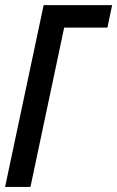

<svg xmlns="http://www.w3.org/2000/svg" viewBox="-21 -734 460 754"><path d="M-1 0 150.4 -713.9H419.4L400.9 -625.5H231L98.6 0Z"/></svg>

Font: Open Sans Condensed SemiBold
Style: Italic
Weight: 600
Width: 3
Italic angle: -12°
Designer: Monotype Design Team
Foundry: Monotype Imaging Inc.
Version: Version 3.000; ttfautohint (v1.8.4)